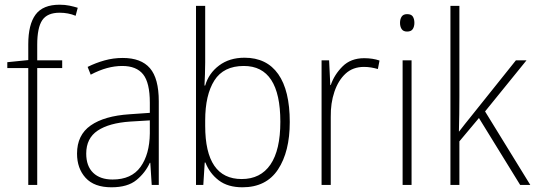

<svg xmlns="http://www.w3.org/2000/svg" viewBox="-20 -785 2272 815"><path d="M244 -496H138V0H100V-496H11V-521L100 -530V-597Q100 -681 131 -723Q162 -765 233 -765Q256 -765 275 -761Q294 -757 310 -752L301 -718Q270 -731 233 -731Q181 -731 159.5 -699.5Q138 -668 138 -595V-529H244Z M501 -539Q579 -539 616.5 -495.5Q654 -452 654 -355V0H624L618 -94H616Q597 -52 559.5 -21Q522 10 453 10Q380 10 343.5 -30Q307 -70 307 -133Q307 -212 365 -252.5Q423 -293 530 -300L616 -306V-349Q616 -434 587.5 -469.5Q559 -505 499 -505Q467 -505 434 -496Q401 -487 365 -468L352 -501Q386 -518 423.5 -528.5Q461 -539 501 -539ZM533 -269Q443 -263 394.5 -230.5Q346 -198 346 -133Q346 -80 375.5 -51.5Q405 -23 458 -23Q538 -23 576.5 -76.5Q615 -130 616 -219V-274Z M851 -520Q851 -497 850 -469.5Q849 -442 848 -422H851Q866 -474 910 -507Q954 -540 1018 -540Q1112 -540 1161 -470.5Q1210 -401 1210 -267Q1210 -141 1160 -65.5Q1110 10 1009 10Q947 10 908.5 -19.5Q870 -49 852 -95H849L843 0H812V-760H851ZM1015 -505Q929 -505 890 -443.5Q851 -382 851 -274V-251Q851 -25 1006 -25Q1086 -25 1128 -86.5Q1170 -148 1170 -268Q1170 -505 1015 -505Z M1526 -538Q1562 -538 1591 -528L1584 -492Q1570 -496 1555.5 -498.5Q1541 -501 1525 -501Q1478 -501 1447 -472.5Q1416 -444 1399.5 -395.5Q1383 -347 1384 -288V0H1345V-529H1377L1382 -424H1384Q1399 -468 1434 -503Q1469 -538 1526 -538Z M1708 -725Q1726 -725 1732.5 -714.5Q1739 -704 1739 -688Q1739 -672 1732 -661.5Q1725 -651 1708 -651Q1692 -651 1685 -661.5Q1678 -672 1678 -688Q1678 -704 1685 -714.5Q1692 -725 1708 -725ZM1727 -529V0H1689V-529Z M1930 -375Q1930 -302 1928 -227H1929Q1942 -244 1953.5 -258.5Q1965 -273 1978 -289L2170 -529H2215L2039 -312L2231 0H2188L2013 -284L1930 -185V0H1892V-760H1930Z"/></svg>

Font: Noto Sans Khmer UI SemiCondensed ExtraLight
Style: Regular
Weight: 200
Width: 4
Designer: Danh Hong and the Monotype Design Team
Foundry: Monotype Imaging Inc.
Version: Version 2.002; ttfautohint (v1.8.4.7-5d5b)